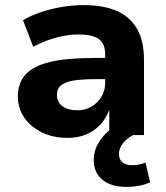

<svg xmlns="http://www.w3.org/2000/svg" viewBox="-20 -529 650 752"><path d="M244 11Q188 11 144 -10.5Q100 -32 75 -68.5Q50 -105 50 -151Q50 -204 80.5 -237.5Q111 -271 176.5 -286.5Q242 -302 348 -302H411V-219H354Q315 -219 286.5 -216Q258 -213 239.5 -206Q221 -199 212 -187.5Q203 -176 203 -158Q203 -129 224.5 -113Q246 -97 283 -97Q313 -97 337.5 -111Q362 -125 377 -149.5Q392 -174 392 -205V-314Q392 -359 366.5 -376.5Q341 -394 287 -394Q248 -394 203 -382.5Q158 -371 110 -346L70 -450Q103 -469 142 -482Q181 -495 223.5 -502Q266 -509 308 -509Q384 -509 436.5 -486.5Q489 -464 516.5 -416.5Q544 -369 544 -293V0H408V-99Q396 -66 373.5 -41.5Q351 -17 319 -3Q287 11 244 11ZM475 203Q414 203 380.5 174.5Q347 146 347 98Q347 54 376.5 14.5Q406 -25 454 -46L502 0Q486 8 473 20Q460 32 453 45.5Q446 59 446 74Q446 97 460.5 107.5Q475 118 496 118Q511 118 523.5 115.5Q536 113 550 108L568 185Q545 195 523.5 199Q502 203 475 203Z"/></svg>

Font: Nunito Sans 9pt ExtraBold
Style: Regular
Weight: 800
Version: Version 3.101;gftools[0.9.27]